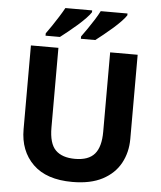

<svg xmlns="http://www.w3.org/2000/svg" viewBox="-61 -987 879 1050"><g transform="rotate(5 378.0 -462.0)"><path d="M671 -252Q671 -178 638.5 -118.5Q606 -59 540.5 -24.5Q475 10 375 10Q233 10 159 -62.5Q85 -135 85 -254V-714H236V-277Q236 -189 272 -153Q308 -117 379 -117Q453 -117 486.5 -156Q520 -195 520 -278V-714H671ZM596 -924Q588 -911 569 -891Q550 -871 525 -849Q500 -827 475.5 -807.5Q451 -788 433 -774H354V-787Q368 -806 386 -832Q404 -858 421 -885Q438 -912 449 -934H596ZM402 -924Q394 -911 375 -891Q356 -871 331 -849Q306 -827 281.5 -807.5Q257 -788 239 -774H160V-787Q174 -806 191.5 -832Q209 -858 226 -885Q243 -912 255 -934H402Z"/></g></svg>

Font: Noto Sans Tai Tham
Style: Regular
Weight: 400
Designer: Monotype Design Team 2013. Revised by David WIlliams 2020
Foundry: Monotype Imaging Inc.
Version: Version 2.002